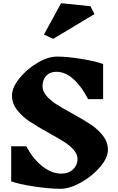

<svg xmlns="http://www.w3.org/2000/svg" viewBox="-20 -1160 740 1201"><path d="M286 -328Q212 -369 165.5 -400Q119 -431 87 -472Q55 -513 55 -562Q55 -612 101 -669.5Q147 -727 213.5 -766.5Q280 -806 336 -806Q403 -806 493 -791Q583 -776 625 -759V-540H531Q489 -621 438.5 -666Q388 -711 332 -711Q292 -711 269 -685.5Q246 -660 246 -621Q246 -589 270.5 -560.5Q295 -532 331.5 -508.5Q368 -485 430 -451Q503 -411 548 -381Q593 -351 624 -311Q655 -271 655 -223Q655 -173 606 -115.5Q557 -58 486.5 -18.5Q416 21 358 21Q288 21 190.5 6Q93 -9 50 -26V-245H144Q188 -164 246 -119Q304 -74 363 -74Q409 -74 437 -100.5Q465 -127 465 -165Q465 -195 441.5 -222Q418 -249 382 -272Q346 -295 286 -328ZM571 -1072 313 -917 255 -944 362 -1140 546 -1121Z"/></svg>

Font: InknutAntiqua
Style: Bold
Weight: 700
Designer: Claus Eggers Srensen
Foundry: Claus Eggers Srensen
Version: Version 1.000; ttfautohint (v1.2) -l 7 -r 28 -G 50 -x 13 -D 